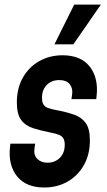

<svg xmlns="http://www.w3.org/2000/svg" viewBox="-20 -800 462 832"><path d="M171.5 12.5Q92.5 12.5 53.5 -36.5Q14.5 -85.5 23.5 -165L25 -177.5H132.5L129.5 -157.5Q125 -127.5 141.8 -111.2Q158.5 -95 186 -95Q218 -95 239.2 -116Q260.5 -137 260.5 -172.5Q260.5 -191.5 253.8 -201.5Q247 -211.5 234.5 -216.2Q222 -221 204 -224.5Q158.5 -233.5 124.5 -244.2Q90.5 -255 71.8 -280Q53 -305 53 -356Q53 -417.5 79 -463.5Q105 -509.5 150 -535Q195 -560.5 251 -560.5Q330.5 -560.5 369 -511.2Q407.5 -462 398.5 -383L397 -370.5H289.5L292.5 -390.5Q296.5 -417 282.2 -435Q268 -453 236.5 -453Q204 -453 183 -432.2Q162 -411.5 162 -376Q162 -356.5 168.8 -346.5Q175.5 -336.5 188.2 -332Q201 -327.5 218.5 -324Q265 -315.5 298.8 -304Q332.5 -292.5 351 -267.5Q369.5 -242.5 369.5 -192Q369.5 -130.5 343.5 -84.5Q317.5 -38.5 272.8 -13Q228 12.5 171.5 12.5ZM216 -608 301.5 -780H417L298 -608Z"/></svg>

Font: Mohave Light SemiBold
Style: Italic
Weight: 600
Italic angle: -8°
Version: Version 2.003